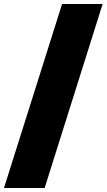

<svg xmlns="http://www.w3.org/2000/svg" viewBox="-20 -828 538 968"><path d="M0 120 293 -808H497.5L205 120Z"/></svg>

Font: Encode Sans Expanded ExtraBold
Style: Regular
Weight: 800
Width: 7
Designer: Multiple Designers
Foundry: Impallari Type
Version: Version 2.000